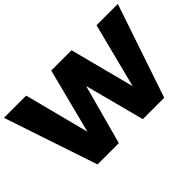

<svg xmlns="http://www.w3.org/2000/svg" viewBox="-109 -1029 1358 1358"><g transform="rotate(-45 569.5 -350.5)"><path d="M926 -701 802 -215 676 -701H473L348 -214L222 -701H0L235 0H448L570 -449L688 0H902L1139 -701Z"/></g></svg>

Font: Argentum Sans ExtraBold
Style: Regular
Weight: 800
Designer: Julieta Ulanovsky
Foundry: Julieta Ulanovsky
Version: Version 5.001;February 15, 2019;FontCreator 11.5.0.2425 64-b